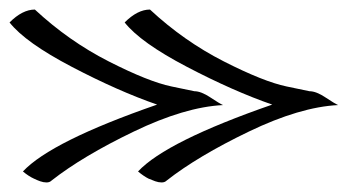

<svg xmlns="http://www.w3.org/2000/svg" viewBox="-21 -329 733 402"><path d="M268 30Q327 -33 549 -110Q468 -138 370.5 -189Q273 -240 240 -282Q267 -309 293 -309Q364 -243 447.5 -200.5Q531 -158 579 -148L627 -138Q641 -138 660.5 -125Q680 -112 687 -109Q607 -105 500 -53.5Q393 -2 328 49Q324 53 317.5 53Q311 53 304 50.5Q297 48 290 45Q280 40 268 30ZM27 30Q86 -33 308 -110Q227 -138 129.5 -189Q32 -240 -1 -282Q26 -309 52 -309Q123 -243 206.5 -200.5Q290 -158 338 -148L386 -138Q400 -138 419.5 -125Q439 -112 446 -109Q366 -105 259 -53.5Q152 -2 87 49Q83 53 76.5 53Q70 53 63 50.5Q56 48 50 45Q39 40 27 30Z"/></svg>

Font: Mr Bedfort
Style: Regular
Weight: 400
Designer: Alejandro Paul
Foundry: Alejandro Paul
Version: Version 1.000